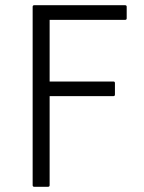

<svg xmlns="http://www.w3.org/2000/svg" viewBox="-20 -795 550 735"><path d="M105 -86V-769Q105 -775 111 -775H459Q465 -775 465 -769V-725Q465 -719 459 -719H170V-483H414Q420 -483 420 -477V-433Q420 -427 414 -427H170V-86Q170 -80 164 -80H111Q105 -80 105 -86Z"/></svg>

Font: Gowun Dodum
Style: Regular
Weight: 400
Designer: Yanghee Ryu
Foundry: Yanghee Ryu
Version: Version 2.000